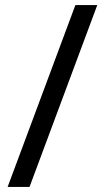

<svg xmlns="http://www.w3.org/2000/svg" viewBox="-20 -734 412 754"><path d="M362 -714H276L10 0H96Z"/></svg>

Font: Noto Sans Gujarati UI
Style: Regular
Weight: 400
Designer: Jelle Bosma - Monotype Design Team, Universal Thirst
Foundry: Monotype Imaging Inc.
Version: Version 2.106